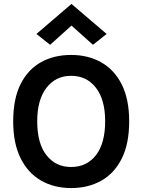

<svg xmlns="http://www.w3.org/2000/svg" viewBox="-20 -941 722 975"><path d="M341 14Q254.5 14 188.2 -24.2Q122 -62.5 84.5 -137.8Q47 -213 47 -325Q47 -439 84.5 -513.8Q122 -588.5 188.2 -625.2Q254.5 -662 341 -662Q428 -662 494.5 -624.2Q561 -586.5 598.5 -511.5Q636 -436.5 636 -325Q636 -211.5 598.5 -136.2Q561 -61 494.5 -23.5Q428 14 341 14ZM341 -93Q420.5 -93 467.2 -153Q514 -213 514 -326Q514 -434.5 467.2 -495.2Q420.5 -556 341 -556Q263 -556 216 -495.2Q169 -434.5 169 -325Q169 -212.5 216 -152.8Q263 -93 341 -93ZM234.5 -713.5 165 -768.5 343 -921 521.5 -768.5 452 -713.5 322 -830H364Z"/></svg>

Font: Karla ExtraLight
Style: Bold
Weight: 700
Version: Version 2.001